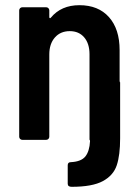

<svg xmlns="http://www.w3.org/2000/svg" viewBox="-20 -539 532 740"><path d="M442 -222H443V-6Q443 59 430 98Q417 137 376.5 159Q336 181 256 181Q241 181 241 169V98Q241 86 253 86Q293 84 309 64Q325 44 327 5L326 0H325V-330Q325 -371 304.5 -395Q284 -419 249 -419Q213 -419 191.5 -394.5Q170 -370 170 -329V-12Q170 -7 166.5 -3.5Q163 0 158 0H66Q61 0 57.5 -3.5Q54 -7 54 -12V-499Q54 -504 57.5 -507.5Q61 -511 66 -511H158Q163 -511 166.5 -507.5Q170 -504 170 -499V-473Q170 -470 172 -469Q174 -468 176 -471Q216 -519 286 -519Q359 -519 400 -473Q441 -427 441 -346V-227Z"/></svg>

Font: Barlow Semi Condensed SemiBold
Style: Regular
Weight: 600
Width: 4
Designer: Jeremy Tribby
Foundry: Tribby Type
Version: Version 1.408